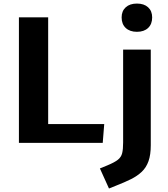

<svg xmlns="http://www.w3.org/2000/svg" viewBox="-20 -809 950 1087"><path d="M87.1 0V-710.9H252.7V-106.7H570.1L561.6 0ZM597 258.2 545.6 144.6 588.2 127.1Q628.5 110.4 647.4 95.4Q666.2 80.5 671.6 58.2Q677.1 35.8 677.1 -2.5V-528.3H833.6V13.2Q833.6 67.4 820.8 103.4Q807.9 139.5 782.7 163.4Q757.5 187.4 721.1 205.5Q684.7 223.5 637.5 241.9ZM755.2 -628.9Q715.1 -628.9 691.8 -650.7Q668.6 -672.5 668.6 -710.4Q668.6 -746.6 691.8 -767.7Q715.1 -788.8 755.2 -788.8Q795.5 -788.8 818.5 -767.7Q841.5 -746.6 841.5 -710.4Q841.5 -672.5 818.5 -650.7Q795.5 -628.9 755.2 -628.9Z"/></svg>

Font: Comme
Style: Regular
Weight: 400
Designer: Vernon Adams
Foundry: Vernon Adams
Version: Version 1.000;gftools[0.9.27]